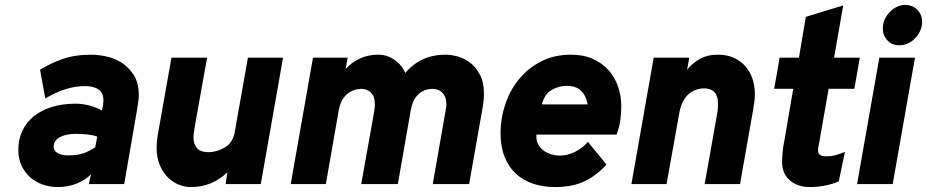

<svg xmlns="http://www.w3.org/2000/svg" viewBox="-20 -744 3747 776"><path d="M348 -40Q328 -18 292 -3Q256 12 214 12Q182 12 153 2Q124 -8 102 -27.5Q80 -47 67 -75Q54 -103 54 -138Q54 -180 70 -214.5Q86 -249 116 -273.5Q146 -298 189 -311.5Q232 -325 286 -325Q313 -325 341.5 -317.5Q370 -310 392 -297L395 -311Q397 -322 397.5 -329Q398 -336 398 -340Q398 -368 378.5 -382Q359 -396 324 -396Q282 -396 241.5 -382.5Q201 -369 163 -346L142 -462Q183 -488 233 -505.5Q283 -523 349 -523Q374 -523 407 -516.5Q440 -510 470 -491.5Q500 -473 520.5 -441Q541 -409 541 -358Q541 -347 538.5 -331Q536 -315 533 -295L482 0H339ZM256 -116Q295 -116 320 -125.5Q345 -135 365 -149L373 -192Q356 -198 333.5 -200.5Q311 -203 284 -203Q268 -203 252.5 -200Q237 -197 224.5 -191Q212 -185 204.5 -175Q197 -165 197 -151Q197 -134 213.5 -125Q230 -116 256 -116Z M899 -48Q871 -20 834 -4Q797 12 749 12Q727 12 703 2.5Q679 -7 659 -26.5Q639 -46 626 -76Q613 -106 613 -148Q613 -159 614 -170.5Q615 -182 617 -195L673 -511H817L768 -237Q764 -214 763 -204Q762 -194 762 -188Q762 -161 776.5 -145Q791 -129 821 -129Q857 -129 889.5 -148.5Q922 -168 929 -212L982 -511H1124L1034 0H892Z M1245 -511H1385L1377 -465Q1400 -491 1433.5 -507Q1467 -523 1509 -523Q1544 -523 1574 -502.5Q1604 -482 1618 -449Q1680 -523 1781 -523Q1802 -523 1829 -516Q1856 -509 1879.5 -491Q1903 -473 1919.5 -442.5Q1936 -412 1936 -365Q1936 -354 1935 -342Q1934 -330 1932 -317L1876 0H1729L1781 -297Q1784 -312 1784 -322Q1784 -345 1776.5 -357.5Q1769 -370 1759.5 -376Q1750 -382 1741 -383.5Q1732 -385 1728 -385Q1722 -385 1710 -383Q1698 -381 1684 -373Q1670 -365 1658 -347.5Q1646 -330 1640 -298L1588 0H1440L1493 -297Q1494 -305 1494.5 -310.5Q1495 -316 1495 -322Q1495 -345 1488 -357.5Q1481 -370 1471.5 -376Q1462 -382 1453 -383.5Q1444 -385 1440 -385Q1435 -385 1422.5 -383Q1410 -381 1395.5 -373Q1381 -365 1368 -347.5Q1355 -330 1349 -298L1297 0H1155Z M2224 12Q2175 12 2134.5 -1.5Q2094 -15 2065 -42Q2036 -69 2019.5 -110Q2003 -151 2003 -207Q2003 -264 2021.5 -320.5Q2040 -377 2076 -422Q2112 -467 2165.5 -495Q2219 -523 2288 -523Q2338 -523 2376 -506Q2414 -489 2439.5 -460.5Q2465 -432 2478 -394Q2491 -356 2491 -314Q2491 -287 2487 -258Q2483 -229 2472 -200H2148V-191Q2148 -172 2156.5 -158Q2165 -144 2178.5 -134.5Q2192 -125 2209 -120Q2226 -115 2242 -115Q2274 -115 2305.5 -131Q2337 -147 2356 -171L2431 -79Q2393 -36 2344 -12Q2295 12 2224 12ZM2355 -322Q2354 -327 2353 -331Q2352 -335 2351 -339Q2333 -397 2272 -397Q2238 -397 2209.5 -380.5Q2181 -364 2170 -322Z M2622 -511H2766L2757 -462Q2777 -488 2808 -505.5Q2839 -523 2880 -523Q2919 -523 2947 -510Q2975 -497 2994 -474.5Q3013 -452 3022 -423.5Q3031 -395 3031 -363Q3031 -349 3028.5 -329.5Q3026 -310 3023 -295L2971 0H2828L2877 -276Q2879 -285 2880.5 -299Q2882 -313 2882 -325Q2882 -387 2824 -387Q2811 -387 2795.5 -382Q2780 -377 2766 -366Q2752 -355 2741.5 -336Q2731 -317 2726 -290L2674 0H2532Z M3254 12Q3204 12 3172.5 -15Q3141 -42 3141 -88Q3141 -102 3143 -127Q3145 -152 3150 -175L3186 -385H3109L3131 -511H3209L3237 -676L3388 -722L3351 -511H3455L3433 -385H3329L3293 -179Q3286 -145 3286 -137Q3286 -112 3319 -112Q3338 -112 3354 -116Q3370 -120 3395 -130L3370 -11Q3346 0 3314.5 6Q3283 12 3254 12Z M3615 -561Q3585 -561 3566.5 -581Q3548 -601 3548 -629Q3548 -649 3556 -666Q3564 -683 3576.5 -696Q3589 -709 3605 -716.5Q3621 -724 3637 -724Q3669 -724 3688 -704Q3707 -684 3707 -656Q3707 -637 3699 -619.5Q3691 -602 3678.5 -589Q3666 -576 3649.5 -568.5Q3633 -561 3615 -561ZM3534 -511H3678L3588 0H3444Z"/></svg>

Font: Overpass Heavy
Style: Italic
Weight: 900
Italic angle: -10°
Designer: Delve Withrington, Dave Bailey
Foundry: Delve Fonts
Version: Version 3.000;DELV;Overpass